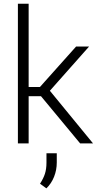

<svg xmlns="http://www.w3.org/2000/svg" viewBox="-20 -782 531 1047"><path d="M203.6 -257.3H136.2V0H77.6V-761.7H136.2V-307.6H197.8L395 -528.3H465.8L252 -287.1L487.3 0H417ZM289.6 104Q289.6 145 274.9 181.9Q260.3 218.8 232.9 245.1L198.2 219.7Q216.8 191.4 225.1 165.3Q233.4 139.2 233.4 105V53.7H289.6Z"/></svg>

Font: Franko
Style: Light
Weight: 300
Designer: Google
Version: Version 1.200310; 2013